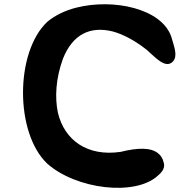

<svg xmlns="http://www.w3.org/2000/svg" viewBox="-20 -845 920 909"><path d="M203 -71C339 51 621 86 728 -14C736 -20 742 -27 748 -35C756 -47 760 -61 755 -75C751 -95 741 -109 730 -118C695 -148 632 -146 551 -126C395 -103 285 -180 254 -312C239 -385 244 -473 278 -567C325 -685 409 -722 514 -696C562 -683 618 -654 676 -608C716 -573 764 -517 799 -554C823 -582 804 -624 791 -671C745 -805 517 -853 342 -809C290 -796 241 -773 203 -741C51 -596 51 -216 203 -71Z"/></svg>

Font: Venom Sans
Style: Bd
Weight: 700
Version: Version 1.001